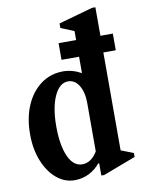

<svg xmlns="http://www.w3.org/2000/svg" viewBox="-91 -885 716 958"><g transform="rotate(-10 266.5 -406.0)"><path d="M209.5 10.5Q159 10.5 118 -24Q77 -58.5 53 -118.2Q29 -178 29 -253.5Q29 -336.5 56.5 -399.8Q84 -463 133 -498.8Q182 -534.5 245.5 -534.5Q291.5 -534.5 337 -509.5V-592.5H248V-677H337V-722.5L270 -750V-773L443 -821.5H460V-677H523V-592.5H460V-96.5L523 -72V-52L358 10.5H343.5V-50.5L339.5 -52.5Q315 -22.5 281.5 -6Q248 10.5 209.5 10.5ZM260.5 -61Q284 -61 303.5 -75Q323 -89 337 -113V-358Q337 -413 316.2 -447Q295.5 -481 261 -481Q217.5 -481 191 -422.8Q164.5 -364.5 164.5 -270Q164.5 -174 189.8 -117.5Q215 -61 260.5 -61Z"/></g></svg>

Font: Libre Caslon Condensed
Style: Bold
Weight: 700
Designer: Pablo Impallari, Rodrigo Fuenzalida, Katja Schimmel, Ertekin Erdin
Foundry: Pablo Impallari, Rodrigo Fuenzalida
Version: Version 2.000; ttfautohint (v1.8.4.7-5d5b);gftools[0.9.33]